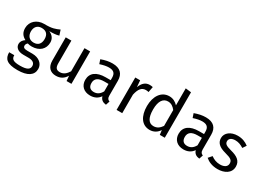

<svg xmlns="http://www.w3.org/2000/svg" viewBox="-25 -1621 3681 2704"><g transform="rotate(30 1815.5 -268.5)"><path d="M493 -586C431 -558 383 -536 252 -539C136 -539 49 -463 49 -355C49 -287 77 -241 138 -209C100 -184 80 -150 80 -116C80 -63 122 -16 216 -16H299C365 -16 405 9 405 59C405 112 365 141 251 141C135 141 108 113 108 53H25C25 160 79 213 251 213C414 213 498 155 498 53C498 -31 426 -93 318 -93H234C180 -93 165 -112 165 -136C165 -155 176 -174 191 -185C213 -178 234 -175 258 -175C384 -175 459 -250 459 -354C459 -415 428 -459 366 -487C426 -487 476 -489 520 -503ZM252 -473C327 -473 365 -433 365 -356C365 -280 326 -236 254 -236C182 -236 143 -285 143 -355C143 -424 181 -473 252 -473Z M1007 -527H915V-151C883 -98 840 -60 783 -60C726 -60 702 -87 702 -159V-527H610V-149C610 -46 665 12 757 12C832 12 881 -18 921 -82L928 0H1007Z M1552 -123V-364C1552 -474 1494 -539 1367 -539C1308 -539 1250 -527 1185 -503L1208 -436C1262 -454 1311 -464 1350 -464C1423 -464 1460 -436 1460 -360V-321H1379C1232 -321 1147 -260 1147 -147C1147 -53 1210 12 1315 12C1379 12 1435 -12 1472 -67C1488 -15 1522 6 1575 12L1596 -52C1569 -62 1552 -77 1552 -123ZM1336 -57C1276 -57 1245 -90 1245 -152C1245 -224 1294 -260 1391 -260H1460V-139C1430 -84 1390 -57 1336 -57Z M1970 -539C1906 -539 1857 -499 1829 -420L1820 -527H1741V0H1833V-301C1855 -402 1893 -449 1959 -449C1978 -449 1989 -447 2005 -443L2022 -533C2006 -537 1987 -539 1970 -539Z M2433 -750V-474C2398 -511 2353 -539 2291 -539C2162 -539 2084 -422 2084 -261C2084 -97 2155 12 2283 12C2348 12 2401 -20 2435 -73L2444 0H2525V-739ZM2303 -61C2227 -61 2183 -124 2183 -263C2183 -400 2232 -466 2311 -466C2363 -466 2400 -439 2433 -397V-139C2398 -90 2362 -61 2303 -61Z M3070 -123V-364C3070 -474 3012 -539 2885 -539C2826 -539 2768 -527 2703 -503L2726 -436C2780 -454 2829 -464 2868 -464C2941 -464 2978 -436 2978 -360V-321H2897C2750 -321 2665 -260 2665 -147C2665 -53 2728 12 2833 12C2897 12 2953 -12 2990 -67C3006 -15 3040 6 3093 12L3114 -52C3087 -62 3070 -77 3070 -123ZM2854 -57C2794 -57 2763 -90 2763 -152C2763 -224 2812 -260 2909 -260H2978V-139C2948 -84 2908 -57 2854 -57Z M3402 -539C3293 -539 3212 -478 3212 -394C3212 -320 3257 -271 3371 -241C3473 -214 3499 -194 3499 -142C3499 -92 3455 -62 3386 -62C3329 -62 3280 -81 3238 -113L3189 -57C3235 -17 3299 12 3388 12C3495 12 3596 -38 3596 -148C3596 -240 3532 -284 3421 -312C3336 -334 3308 -354 3308 -397C3308 -439 3345 -466 3405 -466C3454 -466 3495 -451 3542 -421L3581 -479C3531 -517 3476 -539 3402 -539Z"/></g></svg>

Font: FSans
Style: Regular
Weight: 400
Designer: Carrois Corporate & Edenspiekermann AG
Foundry: Carrois Corporate GbR & Edenspiekermann AG
Version: Version 4.106;PS 004.106;hotconv 1.0.70;makeotf.lib2.5.58329